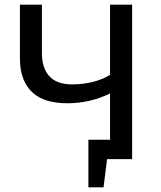

<svg xmlns="http://www.w3.org/2000/svg" viewBox="-20 -682 690 823"><path d="M159.7 -662.1V-453.1Q159.7 -389.6 191.9 -355Q224.1 -320.3 289.1 -320.3Q313 -320.3 336.7 -323.2Q360.4 -326.2 381.6 -331.8Q402.8 -337.4 420.7 -345Q438.5 -352.5 451.7 -361.8V-662.1H546.4V0H439L423.8 121.1H358.9V-83H451.7V-281.7Q408.2 -259.8 361.3 -249.5Q314.5 -239.3 268.1 -239.3Q223.6 -239.3 186.3 -249.5Q148.9 -259.8 122.1 -283Q95.2 -306.2 80.3 -343Q65.4 -379.9 65.4 -433.1V-662.1Z"/></svg>

Font: PT Astra Sans
Style: Regular
Weight: 400
Designer: A.Korolkova, I. Chaeva
Foundry: ParaType Ltd
Version: Version 1.001; ttfautohint (v1.6)